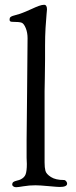

<svg xmlns="http://www.w3.org/2000/svg" viewBox="-20 -776 319 801"><path d="M20 -693Q20 -699 21.5 -702Q23 -705 28 -707.5Q33 -710 39.5 -711.5Q46 -713 60 -717.5Q74 -722 88 -728Q96 -731 113 -739Q130 -747 142.5 -751.5Q155 -756 164 -756Q176 -756 176 -737Q176 -733 174 -713.5Q172 -694 170 -659.5Q168 -625 168 -585V-529Q168 -482 167 -449.5Q166 -417 166 -396V-98Q166 -77 169.5 -63.5Q173 -50 192.5 -37.5Q212 -25 247 -25Q252 -25 256 -20Q260 -15 260 -10Q260 4 229 4Q220 4 182.5 0.5Q145 -3 128 -3Q102 -3 78.5 1Q55 5 47 5Q40 5 35.5 1.5Q31 -2 31 -5Q31 -13 35.5 -16.5Q40 -20 50.5 -22.5Q61 -25 65 -27Q82 -35 87 -49Q92 -63 92 -92Q92 -96 91.5 -104.5Q91 -113 91 -118V-192Q91 -229 93 -388.5Q95 -548 95 -617Q95 -640 87.5 -658.5Q80 -677 71 -681Q62 -685 31 -685Q20 -685 20 -693Z"/></svg>

Font: OFL Sorts Mill Goudy TT
Style: Regular
Weight: 500
Version: Version 003.000